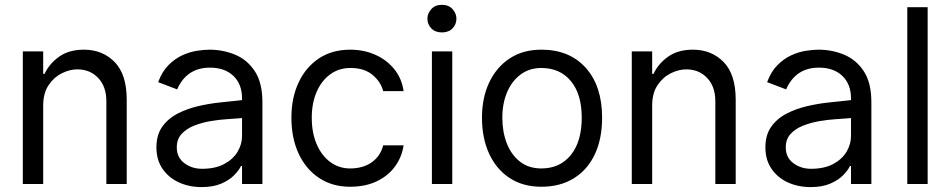

<svg xmlns="http://www.w3.org/2000/svg" viewBox="-20 -757 3911 790"><path d="M157.7 -322.4V0H73.9V-545.5H157.7V-453.1H163.4Q182.5 -494.7 223 -523.6Q263.5 -552.6 325.3 -552.6Q402 -552.6 451.7 -501.8Q501.4 -451 501.4 -346.6V0H417.6V-340.9Q417.6 -400.6 384.1 -436.1Q350.5 -471.6 298.3 -471.6Q267 -471.6 234.6 -455.6Q202.1 -439.6 179.9 -406.6Q157.7 -373.6 157.7 -322.4Z M975.9 0V-73.9H971.6Q963.1 -56.1 943.2 -35.9Q923.3 -15.6 890.3 -1.4Q857.2 12.8 809.7 12.8Q757.8 12.8 715.6 -6.7Q673.3 -26.3 648.4 -62.9Q623.6 -99.4 623.6 -150.6Q623.6 -202.4 648.1 -236.3Q672.6 -270.2 711.8 -290.1Q751.1 -310 795.6 -320.3Q840.2 -330.6 881.4 -335Q922.6 -339.5 950.3 -342.3L975.9 -345.2V-352.3Q975.9 -410.9 940.2 -444.8Q904.5 -478.7 843.8 -478.7Q748.2 -478.7 708.8 -389.2L630.7 -419Q647 -463.1 673.8 -489.7Q700.6 -516.3 731.2 -530Q761.7 -543.7 791 -548.1Q820.3 -552.6 842.3 -552.6Q897.7 -552.6 947.4 -532Q997.2 -511.4 1028.4 -464.1Q1059.7 -416.9 1059.7 -336.6V0ZM975.9 -271.3 958.8 -269.9Q942.1 -268.5 911.9 -266.5Q881.7 -264.6 846.6 -258.7Q811.4 -252.8 779.7 -240.4Q747.9 -228 727.6 -206.3Q707.4 -184.7 707.4 -150.6Q707.4 -109 738.5 -85.8Q769.5 -62.5 811.1 -62.5Q865.8 -62.5 902.3 -82Q938.9 -101.6 957.4 -132.5Q975.9 -163.4 975.9 -197.4Z M1640.6 -382.1H1556.8Q1546.2 -421.5 1512.3 -449.4Q1478.3 -477.3 1421.9 -477.3Q1374.3 -477.3 1338.4 -451Q1302.6 -424.7 1282.7 -378.6Q1262.8 -332.4 1262.8 -272.7Q1262.8 -210.2 1283.2 -163.2Q1303.6 -116.1 1339.3 -90Q1375 -63.9 1420.5 -63.9Q1473.7 -63.9 1509.4 -89.1Q1545.1 -114.3 1556.8 -159.1H1640.6Q1633.5 -110.8 1605.5 -72.3Q1577.4 -33.7 1530.5 -11.2Q1483.7 11.4 1420.5 11.4Q1347.3 11.4 1293 -24.7Q1238.6 -60.7 1208.8 -124.8Q1179 -188.9 1179 -272.7Q1179 -354.4 1208.6 -417.6Q1238.3 -480.8 1292.4 -516.7Q1346.6 -552.6 1420.5 -552.6Q1478 -552.6 1525.2 -531.2Q1572.4 -509.9 1603 -471.6Q1633.5 -433.2 1640.6 -382.1Z M1798.3 -623.6Q1770.6 -623.6 1754.6 -640.3Q1738.6 -657 1738.6 -680.4Q1738.6 -701.7 1754.6 -719.5Q1770.6 -737.2 1798.3 -737.2Q1826 -737.2 1842 -719.5Q1858 -701.7 1858 -680.4Q1858 -657 1842 -640.3Q1826 -623.6 1798.3 -623.6ZM1840.9 -545.5V0H1757.1V-545.5Z M2207.4 11.4Q2131.4 11.4 2076.7 -24.7Q2022 -60.7 1992.5 -124.8Q1963.1 -188.9 1963.1 -272.7Q1963.1 -353.7 1992.5 -416.9Q2022 -480.1 2076.7 -516.3Q2131.4 -552.6 2207.4 -552.6Q2323.5 -552.6 2390.4 -477.6Q2457.4 -402.7 2457.4 -272.7Q2457.4 -185.4 2427.2 -121.6Q2397 -57.9 2340.9 -23.3Q2284.8 11.4 2207.4 11.4ZM2207.4 -63.9Q2284.1 -63.9 2328.8 -119.3Q2373.6 -174.7 2373.6 -272.7Q2373.6 -369.7 2328.8 -423.5Q2284.1 -477.3 2207.4 -477.3Q2158.4 -477.3 2122.3 -450.6Q2086.3 -424 2066.6 -377.8Q2046.9 -331.7 2046.9 -272.7Q2046.9 -214.5 2065.3 -167.1Q2083.8 -119.7 2119.7 -91.8Q2155.5 -63.9 2207.4 -63.9Z M2663.4 -322.4V0H2579.5V-545.5H2663.4V-453.1H2669Q2688.2 -494.7 2728.7 -523.6Q2769.2 -552.6 2831 -552.6Q2907.7 -552.6 2957.4 -501.8Q3007.1 -451 3007.1 -346.6V0H2923.3V-340.9Q2923.3 -400.6 2889.7 -436.1Q2856.2 -471.6 2804 -471.6Q2772.7 -471.6 2740.2 -455.6Q2707.7 -439.6 2685.5 -406.6Q2663.4 -373.6 2663.4 -322.4Z M3481.5 0V-73.9H3477.3Q3468.8 -56.1 3448.9 -35.9Q3429 -15.6 3396 -1.4Q3362.9 12.8 3315.3 12.8Q3263.5 12.8 3221.2 -6.7Q3179 -26.3 3154.1 -62.9Q3129.3 -99.4 3129.3 -150.6Q3129.3 -202.4 3153.8 -236.3Q3178.3 -270.2 3217.5 -290.1Q3256.7 -310 3301.3 -320.3Q3345.9 -330.6 3387.1 -335Q3428.3 -339.5 3456 -342.3L3481.5 -345.2V-352.3Q3481.5 -410.9 3445.8 -444.8Q3410.2 -478.7 3349.4 -478.7Q3253.9 -478.7 3214.5 -389.2L3136.4 -419Q3152.7 -463.1 3179.5 -489.7Q3206.3 -516.3 3236.9 -530Q3267.4 -543.7 3296.7 -548.1Q3326 -552.6 3348 -552.6Q3403.4 -552.6 3453.1 -532Q3502.8 -511.4 3534.1 -464.1Q3565.3 -416.9 3565.3 -336.6V0ZM3481.5 -271.3 3464.5 -269.9Q3447.8 -268.5 3417.6 -266.5Q3387.4 -264.6 3352.3 -258.7Q3317.1 -252.8 3285.3 -240.4Q3253.6 -228 3233.3 -206.3Q3213.1 -184.7 3213.1 -150.6Q3213.1 -109 3244.1 -85.8Q3275.2 -62.5 3316.8 -62.5Q3371.4 -62.5 3408 -82Q3444.6 -101.6 3463.1 -132.5Q3481.5 -163.4 3481.5 -197.4Z M3796.9 -727.3V0H3713.1V-727.3Z"/></svg>

Font: Inter UI
Style: Regular
Weight: 400
Designer: Rasmus Andersson
Foundry: rsms
Version: Version 2.2